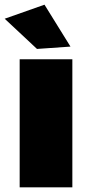

<svg xmlns="http://www.w3.org/2000/svg" viewBox="-29 -800 384 820"><path d="M161 -780 -9 -720 129 -591 272 -601ZM55 -547V0H280V-547Z"/></svg>

Font: Montserrat arm Black
Style: Regular
Weight: 900
Designer: Julieta Ulanovsky
Foundry: Julieta Ulanovsky
Version: Version 6.000;PS 006.000;hotconv 1.0.88;makeotf.lib2.5.64775